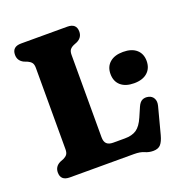

<svg xmlns="http://www.w3.org/2000/svg" viewBox="-129 -812 893 943"><g transform="rotate(-20 317.0 -341.0)"><path d="M342.5 -612 324 -604.5Q310.5 -598.5 303.8 -589.5Q297 -580.5 297 -562.5V-132.5Q297 -108.5 308.2 -98Q319.5 -87.5 341.5 -87.5H403Q440.5 -87.5 463.8 -103.2Q487 -119 504.5 -159.5L526 -209Q535.5 -230.5 549.2 -237.2Q563 -244 581 -240Q599.5 -236 608 -220.2Q616.5 -204.5 610.5 -181.5L574 -43Q565.5 -11 552.5 3.5Q539.5 18 513.5 18Q490.5 18 471 9Q451.5 0 418.5 0H83.5Q36 0 36 -42.5Q36 -73.5 65 -88L84 -95.5Q97 -101.5 103.8 -110.5Q110.5 -119.5 110.5 -137.5V-562.5Q110.5 -580.5 103.8 -589.5Q97 -598.5 84 -604.5L65 -612Q36 -626.5 36 -657.5Q36 -700 83.5 -700H324.5Q372 -700 372 -657.5Q372 -626.5 342.5 -612ZM539 -326.5Q494.5 -326.5 469.5 -348.2Q444.5 -370 444.5 -409Q444.5 -446.5 469.5 -468.2Q494.5 -490 539 -490Q584 -490 608.8 -468.2Q633.5 -446.5 633.5 -409Q633.5 -371 608.8 -348.8Q584 -326.5 539 -326.5Z"/></g></svg>

Font: Fraunces 72pt SuperSoft
Style: Bold
Weight: 700
Version: Version 1.000;[0bf87f6ff]